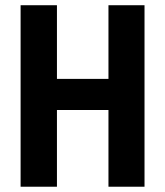

<svg xmlns="http://www.w3.org/2000/svg" viewBox="-20 -707 625 727"><path d="M58 0V-687.2H195.6V-408.3H390.7V-687.2H527.2V0H390.7V-290.5H195.6V0Z"/></svg>

Font: Archivo SemiBold Condensed
Style: Regular
Weight: 600
Width: 3
Version: Version 2.001